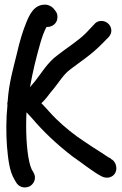

<svg xmlns="http://www.w3.org/2000/svg" viewBox="-20 -702 526 826"><path d="M42 70 49 82C59 100 81 111 107 100C127 89 139 63 123 38L117 28C115 24 110 12 106 -6C94 -58 90 -144 94 -219C102 -210 110 -202 118 -193C168 -134 228 -78 292 -29C329 -4 379 37 416 56C425 62 440 63 447 62C488 54 489 5 463 -15H462L452 -23H450C448 -24 434 -34 412 -48C391 -61 368 -76 343 -93C300 -121 258 -155 223 -189C198 -213 181 -235 158 -258C175 -273 188 -292 199 -306C230 -341 252 -382 282 -403L283 -404C310 -425 336 -442 366 -466C391 -485 421 -515 440 -535L448 -543C456 -552 459 -562 459 -570C459 -594 439 -612 416 -612C402 -612 392 -606 384 -596C373 -585 360 -570 349 -559C316 -526 270 -498 228 -465C185 -434 158 -387 131 -353C124 -345 118 -337 109 -327C121 -395 135 -451 153 -515C160 -539 169 -566 180 -586H184C205 -586 227 -602 227 -627C227 -635 228 -644 217 -657L210 -666C201 -675 189 -682 173 -682C125 -682 106 -636 93 -605C77 -566 63 -518 53 -473C38 -411 18 -345 13 -266C11 -260 11 -256 12 -248C6 -194 6 -126 10 -73C15 -17 20 33 42 70Z"/></svg>

Font: Stray Cat
Style: Blk
Weight: 900
Version: Version 1.0